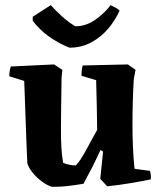

<svg xmlns="http://www.w3.org/2000/svg" viewBox="-20 -714 621 745"><path d="M182 11Q164 6 143.5 -9Q123 -24 107 -43.5Q91 -63 86 -81Q84 -122 82 -176.5Q80 -231 78 -289.5Q76 -348 74 -400L16 -418Q16 -438 22 -456L190 -464L222 -443L219 -413Q217 -302 216.5 -216Q216 -130 225 -82Q251 -72 274 -72Q291 -89 312.5 -129Q334 -169 357 -210Q356 -305 353 -403L296 -420Q296 -430 297 -440Q298 -450 301 -460L476 -464L506 -443L499 -406Q494 -319 494 -228Q494 -137 502 -59L562 -51Q567 -33 565 -18Q526 -10 484 -3Q442 4 396 9L369 -20L380 -126L370 -132Q353 -95 337.5 -64.5Q322 -34 304 -1Q274 4 246 7.5Q218 11 182 11ZM250 -529 242 -532Q204 -548 169 -573Q134 -598 107 -633V-649L177 -694Q195 -674 219.5 -651.5Q244 -629 272 -612Q314 -612 350 -637.5Q386 -663 409 -694Q416 -691 428 -684.5Q440 -678 444 -673Q428 -636 400 -603Q372 -570 334 -549.5Q296 -529 250 -529Z"/></svg>

Font: Labrada
Style: Bold
Weight: 700
Designer: Mercedes Jáuregui
Foundry: Omnibus-Type Team
Version: Version 1.000; ttfautohint (v1.8.4.7-5d5b)